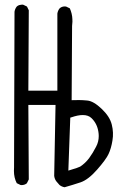

<svg xmlns="http://www.w3.org/2000/svg" viewBox="-20 -808 540 827"><path d="M356 -375Q335.4 -377 320.3 -377Q305.2 -377 288.6 -376.5L290.5 -696.3Q292 -707.5 292 -714.4Q292 -721.2 291.7 -725.8Q291.5 -730.5 290.8 -736.8Q290 -743.2 288.6 -749Q285.6 -761.2 280.8 -772L264.6 -779.8Q262.7 -780.3 258.3 -780.3Q253.9 -780.3 248 -778.6Q242.2 -776.9 236.8 -772Q229 -762.2 227.1 -749.5V-417.5H102.1L104 -763.7L96.2 -779.8L80.1 -787.6Q78.1 -788.1 75.2 -788.1Q72.3 -788.1 68.4 -787.1Q59.1 -786.1 52.2 -779.8Q44.4 -770 42.5 -757.3L40.5 -86.4Q40 -79.1 40 -71.8Q40 -42.5 52.2 -19L68.4 -11.2Q70.3 -10.7 72.3 -10.7Q86.4 -10.7 95.7 -18.6L104 -35.2L102.1 -356H219.2L213.4 -50.3Q215.3 -36.1 223.1 -26.4L236.3 -11.2Q246.1 -3.4 258.3 -1.5Q292.5 -11.2 326.7 -22.5Q359.9 -33.7 397.9 -76.9Q436 -120.1 447.5 -144.5Q459 -168.9 464.4 -203.1Q470.2 -236.8 461.4 -271.5Q453.1 -305.7 418 -339.1Q382.8 -372.6 356 -375ZM336.4 -312.5Q360.4 -312.5 374 -299.3Q398.4 -275.9 403.8 -240.2Q405.3 -231 405.3 -222.2Q405.3 -197.3 394 -176.3Q380.4 -149.4 364.3 -127.4Q347.7 -105 325.2 -90.3Q316.9 -85.9 284.2 -76.2L274.4 -73.2L282.7 -301.3L287.6 -302.7Q315.9 -312.5 336.4 -312.5Z"/></svg>

Font: Bakudai
Style: ExtraLight
Weight: 200
Version: Version 1.48